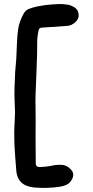

<svg xmlns="http://www.w3.org/2000/svg" viewBox="-20 -842 457 945"><path d="M185 -706Q173 -705 170 -693Q163 -661 163 -632Q164 -593 159 -475Q153 -359 155 -315Q156 -244 155 -173Q155 -152 156 -40Q155 -19 177 -20Q212 -21 247 -29Q269 -32 286 -30.5Q303 -29 318 -18Q327 -11 333 -3Q351 21 326 53Q312 71 275 77Q216 86 150 81Q112 77 92 62Q63 40 60 -4Q54 -75 51 -130Q50 -165 50 -187Q50 -207 52.5 -250Q55 -293 53 -316Q52 -336 51 -376Q51 -411 53 -446Q53 -480 60 -550Q61 -568 63 -619Q65 -670 69 -697Q75 -737 97 -776Q107 -792 121.5 -798Q136 -804 162 -810Q188 -815 203 -817Q242 -821 267.5 -822Q293 -823 319 -818Q332 -815 348 -805Q365 -793 367 -772Q369 -751 354 -736Q333 -714 304 -714Q283 -713 185 -706Z"/></svg>

Font: LXGW WenKai & Jojoba
Style: Regular
Weight: 400
Designer: LXGW / Fontworks Inc.
Foundry: LXGW / Fontworks Inc.
Version: Version 1.501;January 22, 2025;FontCreator 15.0.0.2927 64-bi